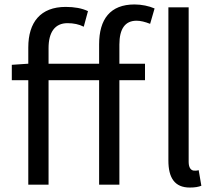

<svg xmlns="http://www.w3.org/2000/svg" viewBox="-20 -829 968 862"><path d="M425 -543H198V-613C198 -685 227 -725 283 -725C310 -725 335 -720 356 -709L375 -779C348 -792 314 -798 275 -798C162 -798 107 -729 107 -616V-543L33 -538V-469H107V0H198V-469H425V0H516V-469H631V-543H516V-629C516 -700 542 -736 593 -736C611 -736 631 -731 654 -722L674 -791C649 -802 616 -809 584 -809C475 -809 425 -743 425 -630ZM872 -65C861 -62 857 -63 852 -63C839 -63 827 -74 827 -102V-796H736V-108C736 -31 764 13 832 13C856 13 871 10 884 5Z"/></svg>

Font: Spoqa Han Sans Neo Regular
Style: Regular
Weight: 400
Designer: [Spoqa Han Sans Neo] Dong-huui Kim  Younghwa Kang  Yujin Lee  [Noto Sans] Ryoko NISHIZUKA  (kana & ideographs); Paul D. 
Foundry: Spoqa (http://www.spoqa-han-sans.com)
Version: Version 1.000